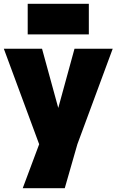

<svg xmlns="http://www.w3.org/2000/svg" viewBox="-20 -785 610 1005"><path d="M319 200H99L185 -30L0 -530H200L285 -220L370 -530H570L385 -30ZM445 -605H125V-765H445Z"/></svg>

Font: Tanohe Sans Black
Style: Regular
Weight: 900
Designer: Village Type and Design LLC & Cristiano Sobral
Foundry: Cooper Hewitt Smithsonian Design Museum
Version: Version 1.00;March 11, 2020;FontCreator 12.0.0.2522 64-bit; 